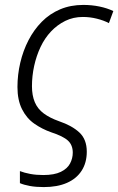

<svg xmlns="http://www.w3.org/2000/svg" viewBox="-20 -562 481 781"><path d="M158 199Q126 199 101.5 194.5Q77 190 61 183V134Q79 141 103 145.5Q127 150 156 150Q201 150 227.5 137Q254 124 265 103Q276 82 276 59Q276 28 256.5 10Q237 -8 188 -24Q151 -37 119.5 -59Q88 -81 69.5 -118Q51 -155 51 -208Q51 -258 62.5 -307Q74 -356 96 -398.5Q118 -441 150 -473.5Q182 -506 224.5 -524Q267 -542 319 -542Q353 -542 384.5 -535.5Q416 -529 441 -517L423 -468Q402 -479 374 -486Q346 -493 317 -493Q278 -493 245.5 -477Q213 -461 187.5 -434Q162 -407 145 -371Q128 -335 119 -294Q110 -253 110 -211Q110 -174 121.5 -146.5Q133 -119 158 -100.5Q183 -82 220 -69Q273 -51 303 -23Q333 5 333 55Q333 100 312 132.5Q291 165 252 182Q213 199 158 199Z"/></svg>

Font: Noto Sans Display Light
Style: Italic
Weight: 300
Italic angle: -12°
Designer: Monotype Design Team
Foundry: Monotype Imaging Inc.
Version: Version 2.003